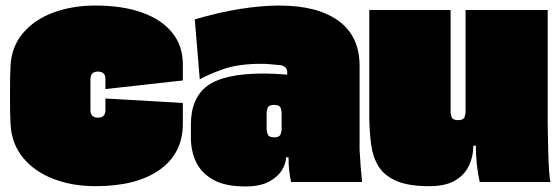

<svg xmlns="http://www.w3.org/2000/svg" viewBox="-20 -656 2014 692"><path d="M360 -301 639 -285V-210Q639 -104 556 -44.5Q473 15 324 15Q241 15 173 -11Q105 -37 63.5 -87Q22 -137 18 -208Q17 -222 16.5 -250.5Q16 -279 16 -316Q16 -352 16.5 -379.5Q17 -407 18 -420Q22 -489 63.5 -537.5Q105 -586 173 -611Q241 -636 324 -636Q421 -636 491.5 -611Q562 -586 600.5 -538.5Q639 -491 639 -424V-366L360 -335V-371Q360 -398 333 -398Q306 -398 306 -371V-259Q306 -232 333 -232Q360 -232 360 -259Z M1285 0H1029Q1025 -19 1022.5 -39.5Q1020 -60 1020 -89H1011Q1011 -68 996.5 -43.5Q982 -19 950 -1.5Q918 16 864 16Q790 16 747 -9Q704 -34 686 -73.5Q668 -113 668 -159V-207Q668 -303 728 -347Q788 -391 931 -391Q951 -391 971.5 -390Q992 -389 1015 -387Q1017 -404 1009.5 -412Q1002 -420 991 -421Q972 -423 954.5 -424.5Q937 -426 920 -426Q840 -426 785.5 -407Q731 -388 700 -370L682 -586Q770 -612 846.5 -624Q923 -636 987 -636Q1125 -636 1200.5 -580.5Q1276 -525 1276 -419V-116Q1279 -57 1285 0ZM995 -188V-251Q995 -255 991.5 -266.5Q988 -278 968 -278Q948 -278 944.5 -266.5Q941 -255 941 -251V-188Q941 -185 944.5 -173Q948 -161 968 -161Q988 -161 991.5 -173Q995 -185 995 -188Z M1964 0H1709Q1702 -30 1698.5 -64Q1695 -98 1695 -131H1686Q1686 -93 1670.5 -59.5Q1655 -26 1620.5 -5.5Q1586 15 1527 15Q1452 15 1408.5 -4Q1365 -23 1344.5 -56Q1324 -89 1318 -133Q1312 -177 1311 -227V-620H1604V-250Q1604 -247 1607.5 -235Q1611 -223 1631 -223Q1651 -223 1654.5 -235Q1658 -247 1658 -250V-620H1954V-218Q1954 -207 1954.5 -176.5Q1955 -146 1956 -109Q1957 -72 1959 -41.5Q1961 -11 1964 0Z"/></svg>

Font: Gasoek One
Style: Regular
Weight: 400
Designer: Jiashuo Zhang
Foundry: JAMO
Version: Version 1.000; ttfautohint (v1.8.4.7-5d5b);gftools[0.9.29]